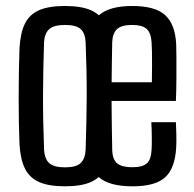

<svg xmlns="http://www.w3.org/2000/svg" viewBox="-20 -628 661 655"><path d="M201.5 7.6Q146.5 7.6 113.5 -7Q80.4 -21.7 64.9 -53.4Q49.3 -85.1 46.5 -136.9Q45.1 -167.1 44.4 -207.8Q43.7 -248.5 43.7 -293.8Q43.7 -339.1 44.4 -383Q45.1 -427 46.5 -462.9Q49.4 -515.6 65 -547.3Q80.6 -578.9 113.6 -593.3Q146.6 -607.6 201.5 -607.6Q257.7 -607.6 290.6 -592.9Q323.5 -578.1 338.8 -546.5Q354.1 -514.8 356 -462.9Q357.4 -430.1 358.2 -388.6Q358.9 -347.1 358.9 -303.1Q358.9 -259.1 358.2 -216.4Q357.4 -173.7 356 -136.9Q354 -85.1 338.5 -53.4Q323 -21.7 290.1 -7Q257.2 7.6 201.5 7.6ZM201.5 -57.1Q240.4 -57.1 255.6 -72.1Q270.9 -87.2 272.2 -118.8Q273.7 -164.4 274.6 -209.1Q275.6 -253.8 275.8 -298.7Q276 -343.7 275 -389.2Q274.1 -434.7 272.2 -481.8Q270.9 -514.9 255.2 -528.9Q239.6 -542.9 201.5 -542.9Q163.8 -542.9 147.5 -528.1Q131.2 -513.3 130.2 -480.6Q128.8 -440.1 127.9 -396.3Q127 -352.5 126.8 -306.3Q126.6 -260.2 127.5 -213.2Q128.5 -166.2 130.3 -119.6Q131.7 -86.4 147.7 -71.7Q163.8 -57.1 201.5 -57.1ZM432.4 7.6Q351.8 7.6 316.8 -23.9Q281.9 -55.4 278.3 -125.9Q277.2 -161.6 276.5 -205.7Q275.8 -249.9 275.8 -297.1Q275.8 -344.3 276.3 -389.8Q276.9 -435.3 278.3 -472.9Q282.1 -545.7 318.1 -576.6Q354.2 -607.6 431.2 -607.6Q509.3 -607.6 543.6 -576.3Q577.8 -544.9 581.1 -476.5Q581.6 -464.5 581.8 -432.9Q582.1 -401.2 581.8 -360.8Q581.6 -320.5 580.1 -283.7H360.6Q360.6 -243.6 361.4 -202Q362.1 -160.4 362.8 -117.2Q363.8 -83.7 379.8 -70.6Q395.8 -57.5 430.9 -57.5Q466.3 -57.5 480.9 -70.6Q495.6 -83.7 497.1 -117.4Q498.1 -132.8 497.9 -158.1Q497.8 -183.4 496.3 -211.1H580.1Q581.1 -195.2 581.6 -168.8Q582.1 -142.4 581.1 -125.9Q577.4 -54.3 543.8 -23.4Q510.2 7.6 432.4 7.6ZM360.8 -347.4H498.1Q498.5 -374.7 498.7 -402.7Q498.9 -430.8 498.4 -452.6Q498 -474.3 497.1 -483.6Q495.2 -516.7 479.7 -529.8Q464.3 -542.9 431.2 -542.9Q394.3 -542.9 379 -528.4Q363.8 -514 362.8 -483.6Q362.3 -450.1 361.6 -415.6Q360.8 -381.2 360.8 -347.4Z"/></svg>

Font: Big Shoulders Thin
Style: Regular
Weight: 100
Version: Version 2.002